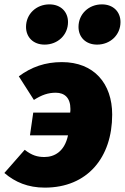

<svg xmlns="http://www.w3.org/2000/svg" viewBox="-52 -838 571 878"><path d="M152 -634C212 -634 259 -678 259 -737C259 -784 226 -818 174 -818C114 -818 67 -774 67 -715C67 -668 100 -634 152 -634ZM414 -818C354 -818 307 -774 307 -715C307 -668 340 -634 392 -634C452 -634 499 -678 499 -737C499 -784 466 -818 414 -818ZM231 -554C155 -554 92 -532 34 -489L103 -381C139 -404 168 -414 203 -414C244 -414 270 -390 270 -340C270 -334 270 -332 269 -323H100L85 -219H259C243 -144 196 -120 151 -120C120 -120 94 -127 61 -153L-32 -47C17 -5 76 20 153 20C348 20 461 -118 461 -314C461 -456 378 -554 231 -554Z"/></svg>

Font: Fira Sans Heavy
Style: Italic
Weight: 900
Italic angle: -8°
Designer: bBox Type GmbH & Carrois Corporate GbR & Edenspiekermann AG
Foundry: bBox Type GmbH & Carrois Corporate GbR & Edenspiekermann AG
Version: Version 4.301;PS 004.301;hotconv 1.0.88;makeotf.lib2.5.64775